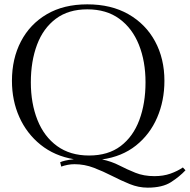

<svg xmlns="http://www.w3.org/2000/svg" viewBox="-20 -729 874 884"><path d="M737 -357Q737 -265 703.5 -187.5Q670 -110 606 -59Q542 -8 450 5Q493 14 529 32.5Q565 51 603.5 66.5Q642 82 691 82Q732 82 764.5 70.5Q797 59 822 42L834 55Q807 84 767.5 109.5Q728 135 660 135Q618 135 577.5 118.5Q537 102 496 81Q455 60 412 43.5Q369 27 323 27Q307 27 291.5 30Q276 33 262 38L257 18Q265 14 280 10.5Q295 7 320 4Q231 -11 167 -62.5Q103 -114 69 -190Q35 -266 35 -357Q35 -459 76.5 -538.5Q118 -618 195.5 -663.5Q273 -709 382 -709Q492 -709 571.5 -663.5Q651 -618 694 -538.5Q737 -459 737 -357ZM650 -350Q650 -447 619.5 -523Q589 -599 529.5 -642.5Q470 -686 382 -686Q295 -686 237 -642.5Q179 -599 150.5 -523Q122 -447 122 -350Q122 -253 152.5 -176.5Q183 -100 243 -56.5Q303 -13 390 -13Q478 -13 535.5 -56.5Q593 -100 621.5 -176.5Q650 -253 650 -350Z"/></svg>

Font: Gilda Display
Style: Regular
Weight: 400
Designer: Eduardo Rodriguez Tunni
Foundry: Eduardo Rodriguez Tunni
Version: Version 1.002; ttfautohint (v1.8.4.7-5d5b);gftools[0.9.22]